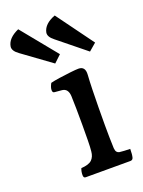

<svg xmlns="http://www.w3.org/2000/svg" viewBox="-214 -870 638 856"><g transform="rotate(-20 105.0 -442.5)"><path d="M40 -80Q30 -80 30 -94Q30 -111 36 -125Q72 -127 86.5 -141Q101 -155 103 -180Q105 -197 105.5 -232Q106 -267 106 -306Q106 -345 105.5 -382.5Q105 -420 104 -442Q102 -478 74 -481L40 -484Q30 -484 30 -497Q30 -510 40 -528Q55 -532 82.5 -536Q110 -540 136.5 -543Q163 -546 175 -546Q208 -546 205 -506Q203 -477 202 -437.5Q201 -398 200.5 -354.5Q200 -311 200 -270Q200 -240 200.5 -212Q201 -184 202 -159Q203 -146 208 -140.5Q213 -135 219 -134Q228 -133 242.5 -132Q257 -131 270 -131Q270 -104 266 -90Q263 -80 252 -80ZM-50 -702Q-78 -722 -75 -742Q-69 -780 -17 -803L120 -635L86 -603ZM119 -706Q92 -727 96 -747Q104 -785 157 -805L285 -630L250 -600Z"/></g></svg>

Font: Gowun Batang
Style: Bold
Weight: 700
Designer: Yanghee Ryu
Foundry: Yanghee Ryu
Version: Version 2.000